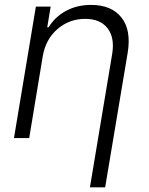

<svg xmlns="http://www.w3.org/2000/svg" viewBox="-20 -573 620 797"><path d="M157.7 -340.9 101.2 0H38L128.9 -545.5H190.3L176.1 -459.9H181.8Q208.1 -502.8 253.7 -527.7Q299.4 -552.6 358 -552.6Q442.5 -552.6 484 -500.5Q525.6 -448.5 509.9 -353.3L416.5 204.5H353.3L445.7 -349.4Q456.7 -416.5 426.5 -455.6Q396.3 -494.7 333.5 -494.7Q268.1 -494.7 219.1 -452.8Q170.1 -410.9 157.7 -340.9Z"/></svg>

Font: Karasuma Gothic
Style: Light Italic
Weight: 300
Italic angle: 9.39998°
Designer: Rasmus Andersson / Ryoko Nishizuka
Foundry: rsms
Version: Version 1.00